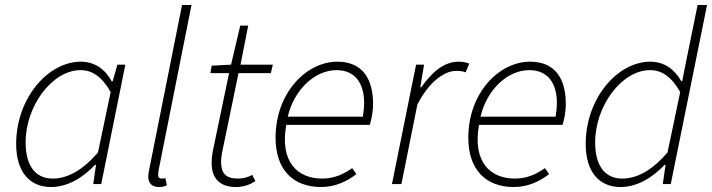

<svg xmlns="http://www.w3.org/2000/svg" viewBox="-20 -740 2863 772"><path d="M185 12C251 12 313 -25 362 -77H366L355 0H387L484 -480H452L433 -413H429C404 -460 362 -492 305 -492C173 -492 45 -345 45 -161C45 -48 100 12 185 12ZM192 -22C125 -22 83 -70 83 -168C83 -313 189 -458 304 -458C350 -458 389 -433 425 -370L374 -127C317 -60 255 -22 192 -22Z M619 12C632 12 640 10 651 5L645 -24C637 -22 634 -22 630 -22C620 -22 616 -28 616 -36C616 -41 616 -47 618 -57L750 -720H712L580 -59C578 -48 576 -37 576 -30C576 -2 593 12 619 12Z M929 12C963 12 989 0 1007 -12L994 -37C978 -27 957 -22 936 -22C886 -22 869 -45 869 -90C869 -103 871 -115 873 -127L939 -446H1069L1077 -480H947L978 -637H946L909 -480L831 -476L826 -446H901L835 -129C832 -113 831 -100 831 -84C831 -31 856 12 929 12Z M1271 12C1329 12 1377 -12 1413 -40L1396 -64C1361 -39 1323 -22 1275 -22C1179 -22 1104 -86 1131 -238H1467C1473 -258 1480 -288 1480 -322C1480 -420 1440 -492 1336 -492C1213 -492 1088 -368 1088 -186C1088 -57 1159 12 1271 12ZM1137 -271C1163 -381 1247 -458 1333 -458C1416 -458 1444 -394 1444 -328C1444 -307 1442 -290 1439 -271Z M1556 0H1594L1658 -319C1701 -405 1763 -455 1814 -455C1832 -455 1843 -453 1852 -449L1867 -484C1853 -490 1837 -492 1824 -492C1762 -492 1714 -446 1674 -389H1670L1685 -480H1653Z M2046 12C2104 12 2152 -12 2188 -40L2171 -64C2136 -39 2098 -22 2050 -22C1954 -22 1879 -86 1906 -238H2242C2248 -258 2255 -288 2255 -322C2255 -420 2215 -492 2111 -492C1988 -492 1863 -368 1863 -186C1863 -57 1934 12 2046 12ZM1912 -271C1938 -381 2022 -458 2108 -458C2191 -458 2219 -394 2219 -328C2219 -307 2217 -290 2214 -271Z M2475 12C2541 12 2603 -25 2652 -77H2656L2645 0H2677L2823 -720H2785L2742 -509L2723 -414H2719C2693 -460 2652 -492 2595 -492C2463 -492 2335 -345 2335 -161C2335 -48 2390 12 2475 12ZM2482 -22C2415 -22 2373 -70 2373 -168C2373 -313 2479 -458 2594 -458C2640 -458 2679 -433 2715 -370L2664 -127C2607 -60 2545 -22 2482 -22Z"/></svg>

Font: Source Sans Pro Light
Style: Italic
Weight: 300
Italic angle: -11°
Designer: Paul D. Hunt
Foundry: Adobe Systems Incorporated
Version: Version 3.006;hotconv 1.0.111;makeotfexe 2.5.65597